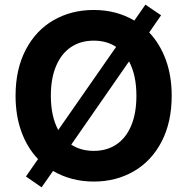

<svg xmlns="http://www.w3.org/2000/svg" viewBox="-20 -759 793 813"><path d="M89.8 -11.7 141.1 -85.4Q95.7 -132.8 70.8 -200.9Q45.9 -269 45.9 -353.5Q45.9 -465.8 88.9 -548.1Q131.8 -630.4 207 -673.6Q282.2 -716.8 377 -716.8Q472.7 -716.8 548.8 -671.9L595.7 -739.3L662.1 -694.3L611.8 -621.6Q657.2 -573.7 682.1 -505.9Q707 -438 707 -353.5Q707 -241.2 664.1 -158.9Q621.1 -76.7 546.1 -33.4Q471.2 9.8 377 9.8Q329.1 9.8 285.4 -1.7Q241.7 -13.2 204.6 -35.2L156.2 34.2ZM526.4 -499 281.7 -146.5Q322.3 -120.1 377 -120.1Q432.1 -120.1 472.7 -147.2Q513.2 -174.3 535.4 -226.6Q557.6 -278.8 557.6 -353.5Q557.6 -440.9 526.4 -499ZM226.6 -208.5 471.7 -560.5Q431.6 -586.9 377 -586.9Q321.8 -586.9 281 -559.8Q240.2 -532.7 217.8 -480.2Q195.3 -427.7 195.3 -353.5Q195.3 -266.6 226.6 -208.5Z"/></svg>

Font: WEMIX Pretendard
Style: Bold
Weight: 700
Designer: Base glyphs from Inter by Rasmus Andersson; Hangeul glyphs from Noto Sans CJK(Source Han Sans) by Jang Soo-young and Kan
Foundry: Kil Hyung-jin
Version: Version 1.000